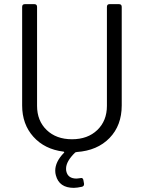

<svg xmlns="http://www.w3.org/2000/svg" viewBox="-20 -720 688 918"><path d="M491.2 -213.9V-687Q491.2 -700.2 503.9 -700.2H548.8Q562 -700.2 562 -687V-215.8Q562 -120.1 503.7 -60.1Q445.3 0 347.2 6.8Q345.7 6.8 339.8 8.8Q295.9 51.3 295.9 85.9Q295.9 95.2 296.9 98.1Q304.2 133.8 346.2 133.8Q348.1 133.8 363.8 131.8L368.2 130.9Q377.4 130.9 378.9 142.1L381.8 158.2V161.1Q381.8 169.9 372.1 172.9Q347.7 178.2 333 178.2Q262.7 178.2 247.1 118.2Q244.1 107.9 244.1 96.2Q244.1 53.7 285.2 11.2Q290 6.3 283.2 4.9Q193.4 -6.3 139.6 -66.2Q85.9 -126 85.9 -215.8V-687Q85.9 -700.2 99.1 -700.2H144Q157.2 -700.2 157.2 -687V-213.9Q157.2 -142.6 203.1 -98.4Q249 -54.2 324.2 -54.2Q399.4 -54.2 445.3 -98.4Q491.2 -142.6 491.2 -213.9Z"/></svg>

Font: Barlow
Style: Regular
Weight: 400
Designer: Jeremy Tribby
Foundry: Jeremy Tribby
Version: Version 1.101